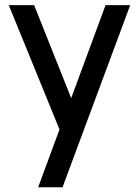

<svg xmlns="http://www.w3.org/2000/svg" viewBox="-20 -520 557 769"><path d="M230.5 230H132.8L218.3 -1.5L15.1 -499.5H116.7L265.1 -127L402.8 -499.5H501.5Z"/></svg>

Font: Potro Sans Bangla
Style: Bold
Weight: 700
Designer: Jayed Ahsan Saad
Foundry: Codepotro
Version: Potro Sans Bangla;Version 0.996;CodepotroFonts;